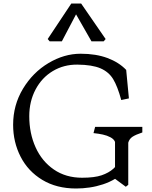

<svg xmlns="http://www.w3.org/2000/svg" viewBox="-20 -1067 868 1097"><path d="M55 -354Q55 -466.5 111.2 -559.9Q167.5 -653.2 257 -706.6Q346.5 -760 440.8 -760Q528.2 -760 593.9 -735.5Q659.5 -711 701 -667.5L716.5 -504.8L672.8 -495.5Q651.5 -573.8 626.5 -615Q601.5 -656.2 554.1 -676.6Q506.8 -697 422 -697.8Q344.5 -698.5 281.8 -661Q219 -623.5 183.1 -555.5Q147.2 -487.5 147.2 -403.2Q147.2 -305.2 183.4 -225.2Q219.5 -145.2 287.8 -98.4Q356 -51.5 449.2 -51.5Q519.8 -51.5 560.6 -65.5Q601.5 -79.5 628 -103.2Q632.2 -106.8 637.2 -112.5V-256.2Q631.2 -271.8 611.5 -282.4Q591.8 -293 567.6 -298.2Q543.5 -303.5 514.2 -306.5L523.5 -342H793.2V-310.2Q755 -297.5 736.9 -285.5Q718.8 -273.5 712.8 -251.8V-11L698.8 0L637.5 -45.2Q605.5 -26 568.4 -13.8Q531.2 -1.5 492.4 4.2Q453.5 10 415 10Q303.2 10 221.9 -39.1Q140.5 -88.2 97.8 -171.5Q55 -254.8 55 -354ZM583.5 -844 572.5 -831H502.5L414.5 -985L333.5 -831H263.5L252.5 -844L387.5 -1047H443.5Z"/></svg>

Font: TMT Limkin
Style: Regular
Weight: 400
Designer: Gabriel Drozdov
Version: Version 1.000;Glyphs 3.1.2 (3151)